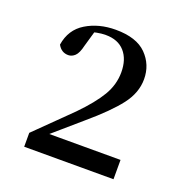

<svg xmlns="http://www.w3.org/2000/svg" viewBox="-89 -985 569 598"><g transform="rotate(20 195.5 -686.0)"><path d="M53 -466V-512L168 -625Q214 -672 236 -709Q258 -746 258 -787Q258 -830 236 -855Q214 -880 173 -880Q159 -880 143.5 -877Q128 -874 111 -866L139 -885L122 -826Q116 -800 106 -790.5Q96 -781 84 -781Q61 -781 49 -803Q57 -855 99 -880.5Q141 -906 197 -906Q266 -906 299 -872.5Q332 -839 332 -791Q332 -746 300.5 -705Q269 -664 203 -608L91 -511L104 -541L106 -530H349V-466Z"/></g></svg>

Font: Noto Serif KR ExtraLight Medium
Style: Regular
Weight: 500
Version: Version 2.002-H1;hotconv 1.1.0;makeotfexe 2.6.0